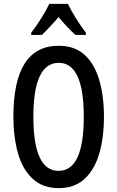

<svg xmlns="http://www.w3.org/2000/svg" viewBox="-20 -1026 604 990"><path d="M516 -424Q516 -318 492 -235Q468 -152 416.5 -104Q365 -56 283 -56Q200 -56 148 -104.5Q96 -153 72.5 -236.5Q49 -320 49 -425Q49 -790 283 -790Q366 -790 417 -742.5Q468 -695 492 -612.5Q516 -530 516 -424ZM152 -424Q152 -145 282 -145Q412 -145 412 -424Q412 -702 283 -702Q152 -702 152 -424ZM330 -1006Q346 -973 371.5 -932Q397 -891 423 -857V-846H369Q349 -864 326.5 -887.5Q304 -911 282 -938Q259 -911 236 -886.5Q213 -862 196 -846H141V-857Q167 -891 193.5 -933Q220 -975 234 -1006Z"/></svg>

Font: Noto Sans Malayalam UI ExtraCondensed Medium
Style: Regular
Weight: 500
Width: 2
Designer: Jelle Bosma - Monotype Design Team
Foundry: Monotype Imaging Inc.
Version: Version 2.104; ttfautohint (v1.8.4.7-5d5b)